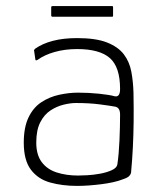

<svg xmlns="http://www.w3.org/2000/svg" viewBox="-20 -602 527 630"><path d="M233 8Q185 8 145 -3Q105 -14 81.5 -45Q58 -76 58 -134Q58 -184 73.5 -216.5Q89 -249 115.5 -266.5Q142 -284 174 -291Q206 -298 236 -298Q271 -298 305 -294.5Q339 -291 357 -286Q374 -283 374 -310Q374 -382 340.5 -411.5Q307 -441 233 -441Q193 -441 159.5 -431.5Q126 -422 104 -406Q101 -404 98.5 -404Q96 -404 96 -407L92 -435Q91 -438 92.5 -439Q94 -440 95 -442Q119 -459 153.5 -468Q188 -477 233 -477Q295 -477 331.5 -462.5Q368 -448 386.5 -423.5Q405 -399 411 -366.5Q417 -334 418 -298Q419 -245 418.5 -202.5Q418 -160 416 -119.5Q414 -79 410 -35Q409 -30 404 -24.5Q399 -19 384 -14Q369 -8 350.5 -4Q332 0 312 2.5Q292 5 272 6.5Q252 8 233 8ZM236 -26Q246 -26 266 -27Q286 -28 308 -32Q330 -36 346.5 -43.5Q363 -51 365 -62Q370 -95 372 -141Q374 -187 374 -226Q374 -249 358 -252Q342 -255 307.5 -259.5Q273 -264 229 -264Q211 -264 188.5 -258.5Q166 -253 145.5 -239.5Q125 -226 112 -200.5Q99 -175 99 -134Q99 -94 117 -70Q135 -46 166.5 -36Q198 -26 236 -26ZM351 -551Q351 -549 350.5 -548Q350 -547 347 -547H153Q150 -547 149 -548.5Q148 -550 148 -551V-578Q148 -580 149 -581Q150 -582 153 -582H347Q350 -582 350.5 -581.5Q351 -581 351 -578Z"/></svg>

Font: Glory Thin ExtraLight
Style: Regular
Weight: 250
Version: Version 1.011